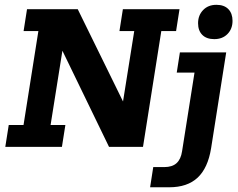

<svg xmlns="http://www.w3.org/2000/svg" viewBox="-20 -622 1007 813"><path d="M2.4 0 17 -92.6H79.6L142.5 -490.4H79.9L94.4 -583H309.2L510.3 -173.2L496.5 -164.5L548.4 -490.4H485.8L500.3 -583H740.1L725.6 -490.4H663L585.5 0H441.7L233.5 -429.4L248.1 -431.4L194.2 -92.6H256.8L242.2 0ZM615.6 171 628.9 85.5H675.7Q709.4 85.5 727.7 68.8Q746 52.2 751 18.2L803.6 -314.5H728.4L741.7 -400H937.8L873.9 5.7Q860.3 89.6 816.8 130.3Q773.3 171 696.4 171ZM887.2 -456.3Q854.6 -456.3 836.7 -474.2Q818.7 -492.2 818.7 -523.6Q818.7 -557.2 840.1 -579.4Q861.4 -601.6 896.3 -601.6Q929.2 -601.6 946.9 -583.4Q964.6 -565.2 964.6 -533.8Q964.6 -499.7 943.3 -478Q922.1 -456.3 887.2 -456.3Z"/></svg>

Font: Rokkitt SemiBold
Style: Italic
Weight: 600
Italic angle: -9°
Designer: Vernon Adams
Foundry: Vernon Adams
Version: Version 3.103